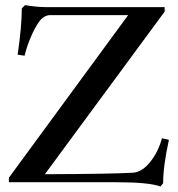

<svg xmlns="http://www.w3.org/2000/svg" viewBox="-20 -690 673 727"><path d="M587.4 16.1Q543.9 0 419.4 0H13.7V-17.1L465.3 -632.8H170.9Q146 -632.8 127.4 -606.9Q110.4 -582.5 95.2 -546.1Q80.1 -509.8 73.2 -479L46.9 -482.9Q62.5 -591.3 62.5 -658.2L74.7 -670.4Q121.1 -663.1 151.4 -663.1H603.5V-646L149.9 -30.3Q400.4 -31.2 483.4 -36.1Q517.1 -38.1 547.9 -75.7Q578.6 -113.3 593.3 -166.5L619.6 -160.6Q597.7 -61 597.7 3.9Z"/></svg>

Font: Elstob 18pt Medium
Style: Regular
Weight: 500
Designer: Peter S. Baker
Version: Version 1.015